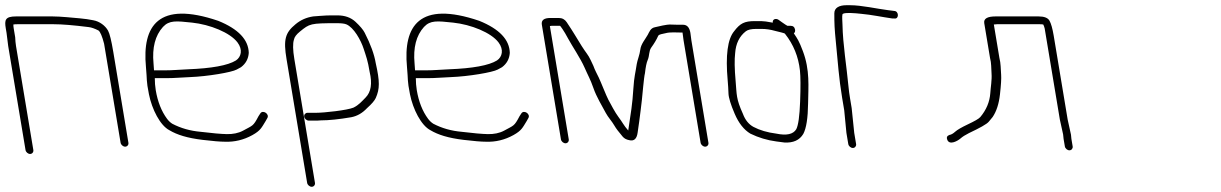

<svg xmlns="http://www.w3.org/2000/svg" viewBox="-33 -546 4685 737"><path d="M95 30 28.5 -369C26.8 -379.7 25.7 -391 25.3 -403L19.6 -437C18.7 -442.3 18.3 -447.3 18.3 -452C22.2 -452.7 27.4 -453 33.8 -453H173C204.6 -453 249.4 -449.3 307.6 -442C317.9 -440.8 330.4 -436.4 345 -429C351.9 -423.9 359.2 -406.9 366.6 -378L429.9 2C431.3 9.9 439.5 17 447.4 17C455.4 17 461.3 9.9 459.9 2L401.8 -347C394.6 -390 388 -417.1 381.8 -428.3C371.2 -447.3 349.5 -464 324.7 -468.3L300.5 -472.5C294.7 -473.5 285.8 -474.5 273.7 -475.6C246.4 -477.9 199.9 -483 168 -483H28.8C-13.7 -483 -16.1 -469 -10.8 -437L-7.9 -420L-1.5 -369L65 30C66.3 37.9 74.6 45 82.5 45C90.4 45 96.3 37.9 95 30Z M558.2 -276C558.2 -280 557.6 -288.8 556.3 -302.5C550.6 -363 562.7 -409.7 592.5 -442.6C617 -468.7 642.6 -465.7 704.1 -459.2C773.3 -451.9 850.2 -420.9 878.7 -383.1C899.4 -355.6 893.2 -327.7 872.7 -314C842.1 -294.8 778.4 -283.4 688.2 -280C652.4 -278.6 631.8 -276 600.7 -276ZM561.2 -246H605.7C637.7 -246 659.3 -248.6 695.6 -250C764.3 -252.6 855.9 -268.3 875.5 -279L892 -288C910.4 -301.8 920.4 -320.2 921.9 -343C920.7 -393.6 882.2 -434.6 804.8 -466C573.6 -544.6 512.5 -445.9 527.2 -289.3C532.2 -236.1 527.7 -239.5 538.7 -184.2C550.2 -126.6 581.7 -64.2 617.5 -46C646.7 -28.5 685.9 -16.2 744.7 -9.1C783.7 -4.4 812.3 -2 830.5 -2C866.7 -0.5 902.6 -9 935.9 -27.5C967.3 -45 971 -55.9 986.5 -81L992.7 -92C1003.3 -108 976.1 -125.7 966.5 -111L959.3 -100C938.4 -60.2 937.5 -65.3 899.5 -44.2C882.4 -35 860.7 -30.7 837.7 -31.2C814.6 -31.7 781.3 -34.7 737.7 -40C697.2 -43.5 661.2 -53.8 628.3 -71C620.9 -75.7 614.2 -82 608.2 -90C586.6 -119.2 572.2 -155.8 564.8 -200C562.4 -214.7 561.2 -230 561.2 -246Z M1176 156 1096.9 -319C1091 -354.3 1090.5 -379.3 1095.4 -394C1097 -403.5 1104.7 -413.9 1118.6 -425.1C1155.6 -455.1 1158.2 -457 1260 -457C1277.6 -457 1289.5 -455.5 1296.6 -452.5C1324.9 -440.6 1352.2 -392.4 1363.2 -358C1372.9 -327.9 1378.4 -315.3 1385.9 -270C1396.5 -225.5 1391.3 -192.7 1370.3 -171.5C1355.4 -156.4 1344.2 -142.9 1323.9 -132.9C1300.2 -122.9 1212 -113 1179.2 -113H1147.2C1139.3 -113 1133.4 -105.9 1134.7 -98C1136 -90.1 1144.3 -83 1152.2 -83H1184.2C1189.5 -83 1194.8 -83.3 1200 -84C1228.4 -84 1268.5 -88 1315.2 -96C1338.5 -100.5 1358.2 -112.1 1376 -131C1393.8 -146.9 1404.9 -159.9 1409.4 -169.9C1424.8 -204.8 1425.3 -232.6 1409.2 -304C1403.7 -337.2 1389.6 -376 1366.9 -420.3C1361 -431.9 1349.2 -445.9 1331.6 -462.3C1313.9 -478.8 1290.7 -487 1261.8 -487H1238.1C1226.9 -487 1212.6 -486.3 1195.2 -485L1169.2 -483C1143 -479.1 1121 -469.2 1101.6 -453.1C1061.5 -420.2 1054.4 -393.9 1066.9 -319L1146 156C1147.3 163.9 1155.6 171 1163.5 171C1171.4 171 1177.3 163.9 1176 156Z M1560.2 -276C1560.2 -280 1559.6 -288.8 1558.3 -302.5C1552.6 -363 1564.7 -409.7 1594.5 -442.6C1619 -468.7 1644.6 -465.7 1706.1 -459.2C1775.3 -451.9 1852.2 -420.9 1880.7 -383.1C1901.4 -355.6 1895.2 -327.7 1874.7 -314C1844.1 -294.8 1780.4 -283.4 1690.2 -280C1654.4 -278.6 1633.8 -276 1602.7 -276ZM1563.2 -246H1607.7C1639.7 -246 1661.3 -248.6 1697.6 -250C1766.3 -252.6 1857.9 -268.3 1877.5 -279L1894 -288C1912.4 -301.8 1922.4 -320.2 1923.9 -343C1922.7 -393.6 1884.2 -434.6 1806.8 -466C1575.6 -544.6 1514.5 -445.9 1529.2 -289.3C1534.2 -236.1 1529.7 -239.5 1540.7 -184.2C1552.2 -126.6 1583.7 -64.2 1619.5 -46C1648.7 -28.5 1687.9 -16.2 1746.7 -9.1C1785.7 -4.4 1814.3 -2 1832.5 -2C1868.7 -0.5 1904.6 -9 1937.9 -27.5C1969.3 -45 1973 -55.9 1988.5 -81L1994.7 -92C2005.3 -108 1978.1 -125.7 1968.5 -111L1961.3 -100C1940.4 -60.2 1939.5 -65.3 1901.5 -44.2C1884.4 -35 1862.7 -30.7 1839.7 -31.2C1816.6 -31.7 1783.3 -34.7 1739.7 -40C1699.2 -43.5 1663.2 -53.8 1630.3 -71C1622.9 -75.7 1616.2 -82 1610.2 -90C1588.6 -119.2 1574.2 -155.8 1566.8 -200C1564.4 -214.7 1563.2 -230 1563.2 -246Z M2137.7 4C2145.6 4 2151.5 -3.1 2150.2 -11L2077.7 -446C2080.3 -446.7 2082.6 -447 2084.6 -447H2116.6C2117.2 -447 2120.6 -442.6 2126.5 -433.9C2132.5 -425.2 2139.7 -412.9 2148.1 -397.2C2162.1 -371.2 2195.8 -321.1 2210.7 -286.9C2223.6 -257.1 2233.4 -241.3 2244.8 -208.2C2256.6 -174.1 2277.6 -140.1 2292.3 -112.5C2301.2 -95.7 2316.1 -80.3 2326 -62.9C2331.3 -53.5 2341.7 -39.7 2357.2 -21.5C2363.2 -14.5 2371.5 -10 2382.3 -8C2400.6 -3.3 2411.4 -13 2414.6 -37C2414.5 -37.8 2416.5 -52.1 2420.7 -80C2424.3 -104.3 2427.6 -136 2430.7 -160.5C2432.9 -178.2 2438.4 -249.3 2442.7 -265C2445.3 -288.5 2448.7 -305.3 2453.1 -315.4C2460.9 -333.3 2456.8 -349.7 2467.2 -363.9C2477.1 -377.4 2487 -393.5 2493.3 -408C2496.3 -415 2510.1 -415.3 2521.9 -418.6C2539.9 -423.6 2563.3 -421 2586.9 -421C2588 -410.3 2589.3 -400.3 2590.9 -391L2656.3 2C2657.7 9.9 2665.9 17 2673.8 17C2681.8 17 2687.7 9.9 2686.3 2L2620.9 -391C2619.4 -399.7 2618.2 -409.3 2617.1 -420C2613.6 -440.7 2604.2 -451 2588.9 -451H2568.9C2561.7 -451 2553.1 -451.2 2543.2 -451.7C2523.1 -452.7 2497.1 -444.5 2481.1 -441.5C2463.8 -438.3 2459.5 -423.3 2453.5 -412.5C2444.4 -396 2427.1 -376.7 2424.8 -355.4C2422.6 -336 2413.3 -314.3 2411.2 -300.3C2406.4 -266.8 2401.1 -252.1 2398.3 -207C2394.3 -142.8 2388.9 -115.8 2378.5 -45C2360.5 -65.3 2356.6 -76.7 2340.3 -98C2328.4 -113.5 2311.1 -146.7 2302.2 -163.2C2294.7 -177 2272.7 -233.4 2265.5 -248L2254.6 -270C2251 -277.3 2247.7 -285 2244.8 -293L2234.5 -315C2224.4 -336.7 2216.2 -343.2 2199.9 -369.2C2172.7 -412.7 2171.5 -417.1 2142.2 -461C2135.1 -471.7 2124.9 -477 2111.6 -477H2079.6C2054.9 -477 2044 -468.3 2046.9 -451L2120.2 -11C2121.5 -3.1 2129.7 4 2137.7 4Z M2980.5 -416C3012.8 -375.2 3031.8 -328.4 3037.6 -275.6C3040.1 -252 3040.4 -212.3 3038.3 -156.4C3036.3 -100.5 3031.3 -65 3023.5 -50C3011.8 -30.6 2986.4 -24.9 2947.3 -33C2912.5 -37.5 2883 -46.2 2859 -59C2841 -68.8 2827.5 -85.5 2818.7 -109C2792 -167.9 2795.4 -181.9 2790.7 -235C2786.5 -281.5 2785.9 -317.2 2788.9 -342C2791.5 -378.8 2805.2 -406.8 2830 -426C2837.8 -432 2850.9 -435 2869.4 -435H2890.4C2907.4 -435 2924.5 -432.5 2941.9 -427.5C2955.5 -423.6 2980 -419.3 2980.5 -416ZM2864.4 -465C2824.2 -465 2807.9 -456.2 2784.9 -426C2759.9 -396 2751.6 -333.3 2760.2 -238C2761.7 -220.7 2762.8 -203.8 2763.3 -187.5C2763.8 -171.2 2771.7 -145.1 2787.2 -109.1C2802.6 -73.2 2822.6 -47.8 2847.3 -33C2878.8 -17.6 2912.1 -7.6 2947.3 -3L2978 1C3012 3 3036.2 -8 3050.5 -32C3062.1 -53.7 3068.2 -92.9 3068.9 -149.5C3069.7 -213 3076.5 -277.1 3048.7 -350.2C3034 -389.2 3028.2 -397 3014.2 -418C3018.3 -421.3 3019.9 -426 3018.9 -432C3017.2 -442 3011.4 -447 3001.4 -447H2989.4C2986.5 -448.3 2979.4 -453 2968 -461L2955.5 -470C2944.8 -477.2 2931.2 -472.1 2933.4 -459C2912.7 -463 2897.9 -465 2888.9 -465Z M3240.7 22C3248.6 22 3254.5 14.9 3253.2 7L3246 -36L3236.2 -131L3229.7 -170C3227.2 -184.7 3225.4 -198.8 3224.1 -212.5C3217 -289.1 3202.2 -376.3 3200.9 -451.7C3200.7 -462.8 3198.5 -484.3 3201.1 -492C3204.6 -494.7 3211.4 -496 3221.4 -496H3234.4C3246.5 -496 3259.5 -494.1 3272.4 -493C3312.7 -489.5 3353.9 -480.4 3392.9 -475H3399.9C3418.8 -471.9 3417.8 -504 3399.1 -504L3391.9 -505L3375.6 -507C3333.3 -512.2 3275.1 -526 3229.4 -526H3216.4C3188 -526 3169.6 -516 3169.6 -495C3169.6 -453.9 3170.1 -438.4 3175.7 -382.4C3183.6 -303.9 3186.7 -247.9 3199.5 -171L3207.6 -122.5L3216 -36L3223.2 7C3224.5 14.9 3232.7 22 3240.7 22Z M4072 31C4079.9 31 4085.8 23.9 4084.5 16L4079.6 -13C4078.9 -17.7 4078.3 -23 4078 -29L4065.3 -87L4011.7 -409C4007.1 -436.5 4001.7 -455.7 3995.5 -466.6C3989.3 -477.5 3975.3 -483 3953.4 -483H3788.8C3756.8 -483 3742.2 -474.3 3745.1 -457L3767.2 -324C3772.8 -303.3 3771.5 -285.4 3773.1 -263.7C3775 -239.4 3769.5 -209.5 3768.3 -188C3765.8 -154.6 3753 -124.1 3729.9 -96.6C3724 -89.7 3707 -80.5 3682.4 -68.8C3657.9 -57.2 3641.6 -47.7 3633.5 -40.4C3625.5 -33.1 3618.1 -29 3611.4 -28C3602.1 -24.7 3599.4 -18.4 3603.3 -9C3612.4 12.8 3644 -5.8 3653.6 -14.2C3661.4 -21.1 3672.3 -28.1 3686.2 -35C3727.3 -54.5 3755.1 -69.4 3763 -79.5C3767.9 -85.8 3772.7 -91.7 3777.4 -97C3792 -118.6 3801.4 -147.5 3805.4 -183.7C3809.5 -219.9 3811 -245 3809.9 -259C3808 -282.6 3809 -301.6 3803.2 -324L3781.9 -452C3785.8 -452.7 3789.8 -453 3793.8 -453H3958.4C3963 -453 3967.4 -452.7 3971.5 -452C3973.4 -448.7 3975.2 -443.7 3977 -437L4035.3 -87L4047.8 -30C4048.2 -23.3 4048.9 -17.7 4049.6 -13L4054.5 16C4055.8 23.9 4064 31 4072 31Z"/></svg>

Font: MewTooHand
Style: WideLta
Weight: 400
Designer: Mew Too, Robert Jablonski
Version: Version 0.77